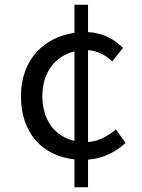

<svg xmlns="http://www.w3.org/2000/svg" viewBox="-20 -750 595 807"><path d="M293 37H350V-79C409 -83 464 -109 508 -149L467 -206C436 -180 397 -156 350 -153V-539C389 -537 423 -519 452 -492L497 -549C462 -583 415 -612 350 -615V-730H293V-612C167 -594 68 -501 68 -346C68 -189 159 -95 293 -80ZM158 -346C158 -444 210 -514 293 -534V-158C209 -177 158 -247 158 -346Z"/></svg>

Font: Microsoft YaHei
Style: Regular
Weight: 400
Designer: Ryoko NISHIZUKA 西塚涼子 (kana, bopomofo & ideographs); Paul D. Hunt (Latin, Greek & Cyrillic); Sandoll Communications 산돌커뮤니
Foundry: Adobe
Version: Version 2.001;hotconv 1.0.111;makeotfexe 2.5.65597